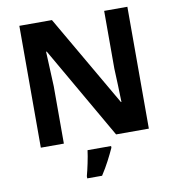

<svg xmlns="http://www.w3.org/2000/svg" viewBox="-98 -801 1009 1108"><g transform="rotate(-10 406.5 -246.5)"><path d="M723 0H531L220 -540H216Q218 -489 220.5 -438Q223 -387 225 -336V0H90V-714H281L591 -179H594Q593 -229 591 -278Q589 -327 587 -376V-714H723ZM491 71Q476 104 456 142.5Q436 181 410 221H323V208Q331 179 340 136Q349 93 353 61H491Z"/></g></svg>

Font: Noto Sans Gurmukhi
Style: Bold
Weight: 700
Designer: Jelle Bosma - Monotype Design Team
Foundry: Monotype Imaging Inc.
Version: Version 2.004; ttfautohint (v1.8.4.7-5d5b)